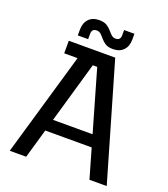

<svg xmlns="http://www.w3.org/2000/svg" viewBox="-153 -965 937 1072"><g transform="rotate(20 315.5 -428.5)"><path d="M30.8 0 231.4 -690H406.4L607 0H504.4L329.6 -607H303.2L128.4 0ZM140 -174 149.2 -244.8H483L492 -174ZM130.4 -615.4V-690H286.2V-615.4ZM376.8 -730.4Q348.8 -730.4 332.5 -740.5Q316.2 -750.6 305.3 -764Q294.4 -777.4 283.7 -787.5Q273 -797.6 257.4 -797.6Q229 -797.6 229 -766V-735.2H167.6V-768.8Q167.6 -809.8 190.1 -833.2Q212.6 -856.6 252.4 -856.6Q280.4 -856.6 296.7 -846.5Q313 -836.4 323.9 -823.5Q334.8 -810.6 345.5 -800.5Q356.2 -790.4 371.8 -790.4Q400.2 -790.4 400.2 -821V-851.8H461.6V-818.2Q461.6 -777.2 439.1 -753.8Q416.6 -730.4 376.8 -730.4Z"/></g></svg>

Font: Mozilla Headline ExtraLight
Style: Regular
Weight: 200
Designer: Studio DRAMA
Foundry: Studio DRAMA
Version: Version 1.000